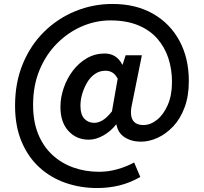

<svg xmlns="http://www.w3.org/2000/svg" viewBox="-20 -764 1030 969"><path d="M470 185Q386 185 311 159Q236 133 179 81Q122 29 89 -49Q56 -127 56 -231Q56 -347 95 -441.5Q134 -536 202.5 -603.5Q271 -671 360 -707.5Q449 -744 548 -744Q666 -744 752.5 -694.5Q839 -645 886 -557.5Q933 -470 933 -355Q933 -279 911.5 -221.5Q890 -164 854 -126Q818 -88 775.5 -68.5Q733 -49 691 -49Q644 -49 609.5 -71Q575 -93 568 -135H565Q540 -102 502 -80.5Q464 -59 428 -59Q366 -59 325.5 -103Q285 -147 285 -224Q285 -272 301.5 -320Q318 -368 348 -407.5Q378 -447 419 -470.5Q460 -494 509 -494Q537 -494 559.5 -480.5Q582 -467 597 -438H599L614 -485H696L648 -247Q620 -133 704 -133Q739 -133 772 -159Q805 -185 826.5 -234Q848 -283 848 -350Q848 -415 829.5 -471Q811 -527 773 -570Q735 -613 676 -637Q617 -661 537 -661Q463 -661 393.5 -631Q324 -601 268 -545Q212 -489 179.5 -410.5Q147 -332 147 -235Q147 -151 172.5 -88Q198 -25 244 17.5Q290 60 350.5 81.5Q411 103 480 103Q528 103 574.5 89.5Q621 76 657 56L688 129Q638 158 584 171.5Q530 185 470 185ZM456 -144Q476 -144 498 -157Q520 -170 545 -202L574 -367Q562 -389 547 -398Q532 -407 512 -407Q483 -407 459.5 -391Q436 -375 420 -348Q404 -321 395 -290.5Q386 -260 386 -231Q386 -186 405.5 -165Q425 -144 456 -144Z"/></svg>

Font: Noto Sans KR SemiBold
Style: Regular
Weight: 600
Designer: Ryoko NISHIZUKA  (kana, bopomofo & ideographs); Paul D. Hunt (Latin, Greek & Cyrillic); Sandoll Communications , Soo-you
Foundry: Adobe
Version: Version 2.004-H2;hotconv 1.0.118;makeotfexe 2.5.65603